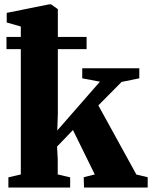

<svg xmlns="http://www.w3.org/2000/svg" viewBox="-20 -838 680 858"><path d="M17.5 0V-45.5L73 -58.5V-719.5L10 -737.5V-780.5L199.5 -818.5H208.5L238.5 -797V-330L236 -255L426.5 -473L347.5 -488V-533H602.5V-488L523.5 -472L419.5 -367L589.5 -58L640 -46V0H355.5L354 -46L403.5 -58.5L306 -257L235 -183L238 -126.5V-58.5L293.5 -45.5V0ZM9 -673H367V-618.5H9Z"/></svg>

Font: Merriweather 72pt Black
Style: Regular
Weight: 900
Version: Version 2.100